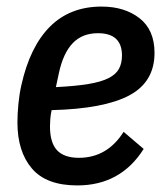

<svg xmlns="http://www.w3.org/2000/svg" viewBox="-20 -552 504 584"><path d="M215 12Q121 12 77 -39.5Q33 -91 33 -180Q33 -205 36 -236Q39 -267 45 -293Q71 -410 132 -471Q193 -532 289 -532Q359 -532 404.5 -496.5Q450 -461 450 -391Q450 -303 373.5 -262Q297 -221 137 -217Q134 -203 133 -190Q132 -177 132 -168Q132 -118 153.5 -95Q175 -72 220 -72Q306 -72 356 -151L417 -99Q347 12 215 12ZM278 -451Q230 -451 201 -420.5Q172 -390 159 -329L150 -287Q210 -290 249 -296.5Q288 -303 310.5 -314.5Q333 -326 342 -343Q351 -360 351 -383Q351 -451 278 -451Z"/></svg>

Font: IBM Plex Sans Cond Medm
Style: Italic
Weight: 500
Width: 3
Italic angle: -11°
Designer: Mike Abbink, Paul van der Laan, Pieter van Rosmalen
Foundry: Bold Monday
Version: Version 1.3